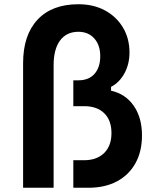

<svg xmlns="http://www.w3.org/2000/svg" viewBox="-20 -886 740 906"><path d="M326 0H397Q475 0 531.5 -30Q588 -60 619 -115.5Q650 -171 650 -247Q650 -331 611 -387Q572 -443 504 -458V-476Q544 -497 567.5 -540.5Q591 -584 591 -638Q591 -705 560 -756.5Q529 -808 475 -837Q421 -866 350 -866Q225 -866 157 -793Q89 -720 89 -588V0H233V-578Q233 -654 263.5 -695Q294 -736 350 -736Q397 -736 425 -704.5Q453 -673 453 -621Q453 -568 426 -537.5Q399 -507 350 -507H326V-385H377Q438 -385 472 -351.5Q506 -318 506 -258Q506 -198 471.5 -164Q437 -130 377 -130H326Z"/></svg>

Font: Martian Mono SemiExpanded SemiBold
Style: Regular
Weight: 600
Monospace: yes
Version: Version 0.930